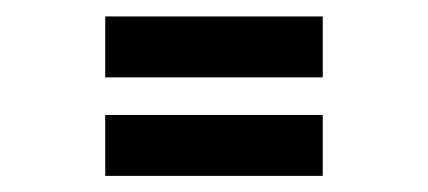

<svg xmlns="http://www.w3.org/2000/svg" viewBox="-20 -346 528 237"><path d="M109.9 -250.5V-325.7H378.4V-250.5ZM109.9 -128.9V-204.1H378.4V-128.9Z"/></svg>

Font: Pontano Sans
Style: Bold
Weight: 700
Designer: Vernon Adams
Foundry: Vernon Adams
Version: Version 2.001